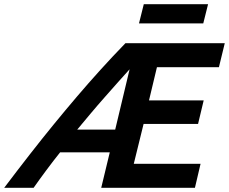

<svg xmlns="http://www.w3.org/2000/svg" viewBox="-72 -900 1097 920"><path d="M-52 0Q13 -86 71.5 -161Q130 -236 186 -304.5Q242 -373 297 -437.5Q352 -502 409 -565Q466 -628 529 -693H1005L977 -578H680L642 -419H904L877 -306H616L569 -115H889L862 0H413L454 -170H216Q184 -130 150.5 -85Q117 -40 89 0ZM298 -279H480L549 -568Q526 -543 495.5 -508.5Q465 -474 430 -434.5Q395 -395 361.5 -355Q328 -315 298 -279ZM594 -788 617 -880H925L902 -788Z"/></svg>

Font: Ubuntu Sans
Style: Bold Italic
Weight: 700
Italic angle: -13.5°
Designer: Dalton Maag Ltd
Foundry: Dalton Maag Ltd
Version: Version 1.006